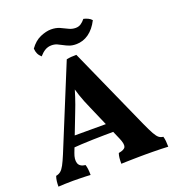

<svg xmlns="http://www.w3.org/2000/svg" viewBox="-154 -993 1020 1117"><g transform="rotate(-20 356.0 -434.5)"><path d="M376 -682 604.4 -171.4Q625.2 -125.6 638.2 -102.5Q651.2 -79.4 662.4 -70.9Q673.6 -62.4 688.6 -61Q692.6 -48 694.2 -32.1Q695.8 -16.2 695.8 3Q679.8 2 652.8 1.2Q625.8 0.4 598.9 0.2Q572 0 556 0Q544 0 523.5 0.2Q503 0.4 480 0.9Q457 1.4 436.9 1.9Q416.8 2.4 405.2 3Q405.2 -18.6 406.8 -33.5Q408.4 -48.4 412.8 -61Q449 -66.8 455.7 -82.9Q462.4 -99 445.8 -137.8L346.4 -366.8Q324.6 -415.2 310.7 -456.6Q296.8 -498 287.4 -540.4H311.6Q299.6 -497 285.9 -454.6Q272.2 -412.2 254.2 -367.2L170.2 -150Q156 -113.2 163.9 -89.2Q171.8 -65.2 207.4 -61Q211.4 -47.8 213.2 -32Q215 -16.2 215 3Q204 2 184.7 1.5Q165.4 1 144.1 0.5Q122.8 0 106.8 0Q81.8 0 56.2 1Q30.6 2 16 3Q16 -14.8 17.8 -30.2Q19.6 -45.6 24.8 -60.6Q41.6 -63.6 53.6 -73.2Q65.6 -82.8 77.2 -104.4Q88.8 -126 104.8 -164.4L314.8 -676.8Q330.8 -680 344.1 -681Q357.4 -682 376 -682ZM423.2 -244.6 439.4 -187.6Q372 -187.6 299 -185.7Q226 -183.8 158 -178.2L173.4 -244.6ZM397.2 -740.2Q373.2 -740.2 355.3 -746.9Q337.4 -753.6 322.6 -761.9Q307.8 -770.2 292.5 -776.9Q277.2 -783.6 258.6 -783.6Q236.2 -783.6 218.3 -772.9Q200.4 -762.2 183.4 -742.6Q169.8 -754.8 163.5 -768.5Q157.2 -782.2 156 -800.6Q184.6 -840.4 220.9 -856Q257.2 -871.6 287.4 -871.6Q317.6 -871.6 340.8 -861.3Q364 -851 384 -840.7Q404 -830.4 426.8 -830.4Q445.4 -830.4 459.5 -839.9Q473.6 -849.4 485.8 -864.8Q499.2 -862 512.8 -855.7Q526.4 -849.4 535.2 -838.8Q510.8 -790.6 475.4 -765.4Q440 -740.2 397.2 -740.2Z"/></g></svg>

Font: Vollkorn
Style: Regular
Weight: 400
Designer: Friedrich Althausen
Foundry: Friedrich Althausen
Version: Version 4.104